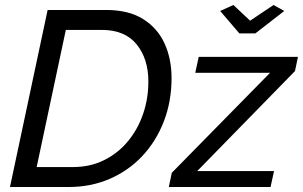

<svg xmlns="http://www.w3.org/2000/svg" viewBox="-20 -750 1215 770"><path d="M863 -706 916 -730 983 -667 1077 -730 1120 -706 1004 -616H940ZM171 -710H406Q496 -710 554 -673.5Q612 -637 640 -575.5Q668 -514 668 -437Q668 -343 637 -263Q606 -183 550.5 -124Q495 -65 419.5 -32.5Q344 0 255 0H20ZM272 -80Q342 -80 398 -108Q454 -136 493.5 -184Q533 -232 554 -293.5Q575 -355 575 -423Q575 -514 528 -572Q481 -630 389 -630H244L127 -80ZM669 -57 1063 -458H763L777 -522H1175L1163 -465L771 -64H1079L1065 0H657Z"/></svg>

Font: Raleway Medium
Style: Italic
Weight: 500
Italic angle: -12°
Designer: Matt McInerney, Pablo Impallari, Rodrigo Fuenzalida
Foundry: Matt McInerney, Pablo Impallari, Rodrigo Fuenzalida
Version: Version 4.026